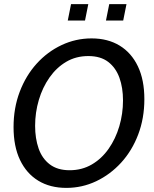

<svg xmlns="http://www.w3.org/2000/svg" viewBox="-20 -901 750 935"><path d="M303 14Q224 14 166.5 -21Q109 -56 77.5 -122Q46 -188 46 -282Q46 -375 76 -454Q106 -533 158.5 -591Q211 -649 280 -681.5Q349 -714 426 -714Q505 -714 562.5 -679Q620 -644 651.5 -578Q683 -512 683 -418Q683 -325 653 -246Q623 -167 570 -109Q517 -51 448.5 -18.5Q380 14 303 14ZM319 -72Q379 -72 427 -100Q475 -128 509 -176.5Q543 -225 561 -286Q579 -347 579 -412Q579 -474 561.5 -522.5Q544 -571 507 -599.5Q470 -628 410 -628Q350 -628 302.5 -600Q255 -572 221 -523.5Q187 -475 169 -414Q151 -353 151 -288Q151 -227 168 -178Q185 -129 222.5 -100.5Q260 -72 319 -72ZM310 -801 326 -881H410L394 -801ZM496 -801 512 -881H596L580 -801Z"/></svg>

Font: Cabin VF Beta
Style: Italic
Weight: 400
Italic angle: -7°
Designer: Pablo Impallari
Foundry: Pablo Impallari. http://www.impallari.com Igino Marini. http://www.ikern.com
Version: Version 2.300